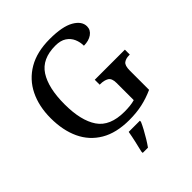

<svg xmlns="http://www.w3.org/2000/svg" viewBox="-256 -872 1240 1240"><g transform="rotate(-45 364.5 -251.5)"><path d="M407 10Q289 10 211 -36Q133 -82 94.5 -164.5Q56 -247 56 -358Q56 -466 96.5 -548.5Q137 -631 216.5 -677.5Q296 -724 413 -724Q528 -724 585 -691.5Q642 -659 642 -611Q642 -578 613 -557.5Q584 -537 539 -537Q539 -570 526 -600Q513 -630 484.5 -649Q456 -668 409 -668Q287 -668 235 -587.5Q183 -507 183 -358Q183 -209 237 -129.5Q291 -50 423 -50Q449 -50 473.5 -52.5Q498 -55 518 -61V-218Q518 -261 495.5 -274Q473 -287 439 -287H433V-332H708V-287H701Q672 -287 653.5 -273.5Q635 -260 635 -214V-38Q582 -14 527.5 -2Q473 10 407 10ZM318 208Q326 176 335 136Q344 96 350 61H452V71Q443 92 428.5 119Q414 146 397.5 173Q381 200 366 221H318Z"/></g></svg>

Font: Noto Serif NP Hmong Medium
Style: Regular
Weight: 500
Designer: Dalton Maag Ltd
Foundry: Dalton Maag Ltd
Version: Version 1.001; ttfautohint (v1.8.4.7-5d5b)